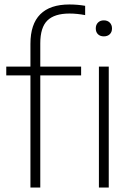

<svg xmlns="http://www.w3.org/2000/svg" viewBox="-20 -838 589 858"><path d="M290 -818Q326.5 -818 360.5 -812V-770.5Q324 -777.5 290.5 -777.5Q223.5 -777.5 191.8 -746.5Q160 -715.5 160 -644V-540.5H342.5V-501H160V0H116V-501H8V-540.5H116V-642Q116 -730 159.8 -774Q203.5 -818 290 -818ZM480.5 -711Q480.5 -694.5 470.5 -685Q460.5 -675.5 444 -675.5Q427.5 -675.5 417.8 -685Q408 -694.5 408 -711Q408 -727 417.8 -737Q427.5 -747 444 -747Q460.5 -747 470.5 -737Q480.5 -727 480.5 -711ZM422 0V-540.5H466V0Z"/></svg>

Font: Encode Sans ExtraLight
Style: Regular
Weight: 275
Designer: Multiple Designers
Foundry: Impallari Type
Version: Version 2.000